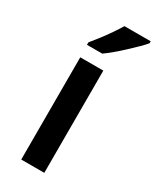

<svg xmlns="http://www.w3.org/2000/svg" viewBox="-197 -823 718 880"><g transform="rotate(30 162.0 -383.0)"><path d="M203 0H81V-541H203ZM324 -756Q313 -742 292.5 -722Q272 -702 248.5 -680Q225 -658 201.5 -638.5Q178 -619 160 -606H79V-619Q95 -638 114.5 -663.5Q134 -689 153 -716.5Q172 -744 185 -766H324Z"/></g></svg>

Font: Noto Sans Sundanese SemiBold
Style: Regular
Weight: 600
Version: Version 2.003